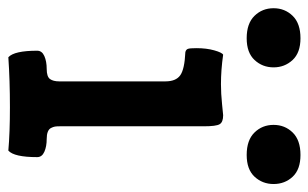

<svg xmlns="http://www.w3.org/2000/svg" viewBox="-216 -594 761 474"><g transform="rotate(90 165.0 -356.5)"><path d="M22 -717.3Q57.6 -717.3 75.7 -697.8Q93.8 -678.2 93.8 -650.9Q93.8 -623.5 75.7 -604Q57.6 -584.5 22 -584.5Q-14.6 -584.5 -33.4 -603.8Q-52.2 -623 -52.2 -650.9Q-52.2 -678.7 -33.4 -698Q-14.6 -717.3 22 -717.3ZM310.1 -717.3Q345.7 -717.3 363.8 -698Q381.8 -678.7 381.8 -650.9Q381.8 -623.5 363.8 -604Q345.7 -584.5 310.1 -584.5Q273.4 -584.5 254.6 -603.8Q235.8 -623 235.8 -650.9Q235.8 -678.7 254.6 -698Q273.4 -717.3 310.1 -717.3ZM239.3 -478.5V-122.6Q239.3 -115.2 240 -111.1Q240.7 -106.9 243.4 -101.6Q246.1 -96.2 252.9 -93.5Q259.8 -90.8 270.5 -90.8Q289.1 -90.8 302.2 -85Q315.4 -79.1 315.4 -67.4Q315.4 -10.3 299.3 3.9Q255.4 0 191.9 0Q126 0 68.8 3.9Q52.7 -10.7 52.7 -67.4Q52.7 -79.1 65.9 -85Q79.1 -90.8 97.7 -90.8Q116.7 -90.8 122.6 -98.9Q128.4 -106.9 128.4 -121.6V-383.8Q128.4 -409.7 113.5 -420.4Q98.6 -431.2 56.2 -433.1Q49.8 -434.6 48.1 -439.5Q46.4 -444.3 46.4 -460.4Q46.4 -485.4 51.8 -504.4Q57.1 -523.4 62.5 -526.4Q100.1 -521 135.3 -521Q158.7 -521 184.6 -523.7Q210.4 -526.4 211.9 -526.4Q229 -526.4 234.1 -517.8Q239.3 -509.3 239.3 -478.5Z"/></g></svg>

Font: Coustard
Style: Regular
Weight: 400
Foundry: vernon adams
Version: Version 1.001